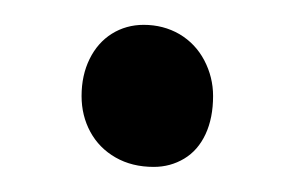

<svg xmlns="http://www.w3.org/2000/svg" viewBox="-20 -123 235 153"><path d="M45 -46.5Q45 -63 51.4 -76Q57.8 -89 69.1 -96.1Q80.5 -103.2 94.5 -103.2Q110.2 -103.2 123 -95.8Q135.8 -88.2 142.8 -74.9Q149.8 -61.5 149.8 -46.5Q149.8 -29 143.8 -16.1Q137.8 -3.2 126.8 3.4Q115.8 10 102.5 10Q85.2 10 72.1 2.5Q59 -5 52 -17.9Q45 -30.8 45 -46.5Z"/></svg>

Font: TMT Limkin
Style: Regular
Weight: 400
Designer: Gabriel Drozdov
Version: Version 1.000;Glyphs 3.1.2 (3151)